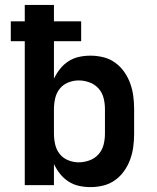

<svg xmlns="http://www.w3.org/2000/svg" viewBox="-20 -755 640 783"><path d="M349 8Q325 8 302 3Q279 -2 259 -15Q239 -28 224.5 -46.5Q210 -65 200 -86V0H81V-587H24V-668H81V-735H200V-668H311V-587H200V-434Q210 -455 224.5 -473.5Q239 -492 259 -505Q279 -518 302 -523Q325 -528 349 -528Q376 -528 402 -521.5Q428 -515 449.5 -499.5Q471 -484 486.5 -462Q502 -440 511 -415Q520 -390 523.5 -363.5Q527 -337 527 -310V-210Q527 -183 523.5 -156.5Q520 -130 511 -105Q502 -80 486.5 -58Q471 -36 449.5 -20.5Q428 -5 402 1.5Q376 8 349 8ZM301 -93Q323 -93 345 -101Q367 -109 382 -126Q397 -143 402.5 -165Q408 -187 408 -210V-310Q408 -333 402.5 -355Q397 -377 382 -394Q367 -411 345 -419Q323 -427 301 -427Q279 -427 258 -418.5Q237 -410 223.5 -393Q210 -376 205 -354Q200 -332 200 -310V-210Q200 -188 205 -166Q210 -144 223.5 -127Q237 -110 258 -101.5Q279 -93 301 -93Z"/></svg>

Font: Iosevka Book
Style: Bold
Weight: 700
Designer: Belleve Invis
Foundry: Belleve Invis
Version: Version 28.0.7; ttfautohint (v1.8.3)